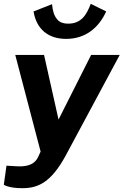

<svg xmlns="http://www.w3.org/2000/svg" viewBox="-38 -818 648 1007"><path d="M79 169C163 169 230 138 306 -1L590 -530H440L269 -191L193 -530H42L175 -23L163 3C155 19 138 60 48 54L-4 51L-18 151C-18 151 7 169 79 169ZM320 -694C292 -694 272 -702 260 -719C246 -736 238 -761 235 -796L138 -758C153 -665 215 -614 309 -614C408 -614 479 -670 519 -758L438 -798C416 -740 388 -694 320 -694Z"/></svg>

Font: Cheyenne Sans
Style: Bold Italic
Weight: 700
Italic angle: -8.13011°
Designer: The Public Sans project authors (U.S. Web Design System), Libre Franklin designed by Pablo Impallari and Rodrigo Fuenzal
Foundry: The Cheyenne Sans Project Authors
Version: Version 2.007